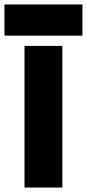

<svg xmlns="http://www.w3.org/2000/svg" viewBox="-60 -842 390 862"><path d="M50 0V-636H220V0ZM-40 -682V-822H310V-682Z"/></svg>

Font: Braah One
Style: Regular
Weight: 400
Designer: Ashish Kumar
Foundry: Ashish Kumar
Version: Version 1.001; ttfautohint (v1.8.4.7-5d5b);gftools[0.9.29]